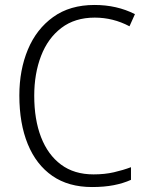

<svg xmlns="http://www.w3.org/2000/svg" viewBox="-20 -810 592 774"><path d="M362 -739Q282 -739 227.5 -697.5Q173 -656 145.5 -584.5Q118 -513 118 -424Q118 -328 145.5 -257Q173 -186 226 -146.5Q279 -107 357 -107Q402 -107 439 -115.5Q476 -124 508 -136V-85Q477 -71 438.5 -63.5Q400 -56 351 -56Q256 -56 191 -101Q126 -146 92 -229Q58 -312 58 -425Q58 -528 92.5 -610.5Q127 -693 194.5 -741.5Q262 -790 361 -790Q451 -790 524 -753L502 -704Q436 -739 362 -739Z"/></svg>

Font: Noto Sans Malayalam UI SemiCondensed Light
Style: Regular
Weight: 300
Width: 4
Designer: Jelle Bosma - Monotype Design Team
Foundry: Monotype Imaging Inc.
Version: Version 2.104; ttfautohint (v1.8.4.7-5d5b)